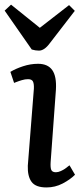

<svg xmlns="http://www.w3.org/2000/svg" viewBox="-29 -800 354 834"><path d="M-8.8 -753.9 19 -779.8 144 -679.2 271 -777.8 295.9 -752.9 187 -611.8Q163.6 -580.1 140.1 -580.1Q125 -580.1 108.9 -585ZM118.2 -415Q119.1 -436.5 114 -446.3Q108.9 -456.1 92.8 -456.1Q86.4 -456.1 79.8 -455.1Q73.2 -454.1 66.2 -451.9Q59.1 -449.7 54.4 -448.2Q49.8 -446.8 42.2 -443.8Q34.7 -440.9 32.2 -439.9L16.1 -487.8Q38.6 -501.5 71 -512.2Q103.5 -522.9 136.2 -522.9Q178.7 -522.9 198 -495.6Q217.3 -468.3 213.9 -410.2L190.9 -95.2Q189.5 -71.8 193.8 -61.8Q198.2 -51.8 213.9 -51.8Q223.6 -51.8 234.9 -56.9Q246.1 -62 253.2 -66.9Q260.3 -71.8 272.9 -82L296.9 -41Q275.9 -20 243.2 -2.9Q210.4 14.2 172.9 14.2Q126 14.2 108.2 -10Q90.3 -34.2 91.8 -80.1Z"/></svg>

Font: Literata Book Medium
Style: Italic
Weight: 500
Italic angle: -3°
Designer: Latin by Veronika Burian and Jose Scaglione. Greek by Irene Vlachou. Cyrillic by Vera Evstafieva
Foundry: TypeTogether
Version: Version 1.003;PS 001.003;hotconv 1.0.88;makeotf.lib2.5.64775